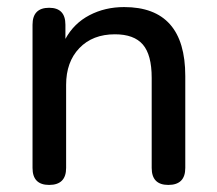

<svg xmlns="http://www.w3.org/2000/svg" viewBox="-20 -516 614 543"><path d="M119 7Q72 7 72 -41V-446Q72 -494 119 -494Q165 -494 165 -446V-406Q189 -450 233 -473Q277 -496 331 -496Q504 -496 504 -301V-41Q504 7 456 7Q409 7 409 -41V-296Q409 -361 384 -390Q359 -419 305 -419Q242 -419 204.5 -380Q167 -341 167 -276V-41Q167 7 119 7Z"/></svg>

Font: Chiron GoRound TC
Style: Regular
Weight: 400
Designer: Ryoko NISHIZUKA 西塚涼子 (kana, bopomofo & ideographs); Paul D. Hunt (Latin, Greek & Cyrillic); Sandoll Communications 산돌커뮤니
Foundry: Adobe
Version: Version 1.000;hotconv 1.1.1;makeotfexe 2.6.0